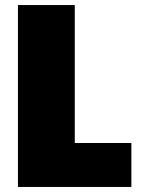

<svg xmlns="http://www.w3.org/2000/svg" viewBox="-20 -725 603 760"><path d="M500 15H51V-705H276V-159H500Z"/></svg>

Font: Repo
Style: ExtraBlack
Weight: 1000
Designer: Stefan Peev
Foundry: Context Ltd
Version: Version 001.000